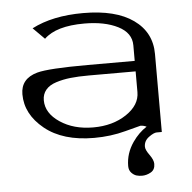

<svg xmlns="http://www.w3.org/2000/svg" viewBox="-49 -549 765 766"><g transform="rotate(-5 333.0 -166.5)"><path d="M542 124Q542 147.5 524.9 157.2Q507.8 167 489.3 167Q478.5 167 467.8 164.1Q457 161.1 447.3 150.9Q437.5 140.6 437.5 124Q437.5 73.2 467.8 29.3Q492.2 -5.9 524.4 -26.4Q512.7 -32.2 500 -32.2Q498 -32.2 438.5 -16.1Q378.9 0 312.5 0Q187.5 0 114.7 -59.1Q42 -118.2 42 -198.2Q42 -260.7 108.4 -279.3Q154.3 -292 312.5 -292H500V-354.5Q500 -404.3 446.8 -431.2Q393.6 -458 312.5 -458Q199.2 -458 151.4 -411.1L105.5 -457Q188.5 -500 311.5 -500Q441.4 -500 512.2 -449.7Q583 -399.4 583 -312.5V0H562.5Q550.8 0 530.8 14.6Q510.7 29.3 510.7 52.7Q510.7 65.4 526.4 86.9Q542 108.4 542 124ZM500 -250H312.5Q270.5 -250 239.3 -246.6Q208 -243.2 180.7 -234.4Q153.3 -225.6 139.2 -208.5Q125 -191.4 125 -167Q125 -115.2 179.7 -78.6Q234.4 -42 312.5 -42Q390.6 -42 445.3 -78.6Q500 -115.2 500 -167Z"/></g></svg>

Font: okolaks
Style: Regular
Weight: 500
Version: Version 000.6.0